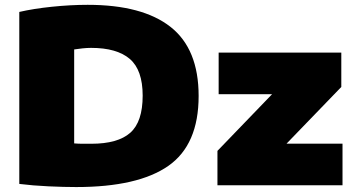

<svg xmlns="http://www.w3.org/2000/svg" viewBox="-20 -768 1469 796"><path d="M296 7.5Q245.5 7.5 180.8 4.5Q116 1.5 60 -5.5V-718.5Q118 -732 195.2 -740Q272.5 -748 343.5 -748Q570.5 -748 687 -656.5Q803.5 -565 803.5 -370Q803.5 -168 677.8 -80.2Q552 7.5 296 7.5ZM358.5 -172Q468.5 -172 520 -217.5Q571.5 -263 571.5 -371.5Q571.5 -478 518 -523.8Q464.5 -569.5 357.5 -569.5Q342 -569.5 322 -567.5Q302 -565.5 287.5 -563V-173.5Q305 -172 322.5 -172Q340 -172 358.5 -172ZM881.5 0V-142.5L1108 -377.5H886.5V-550H1395V-407.5L1168 -172.5H1400V0Z"/></svg>

Font: Encode Sans Semi Expanded Black
Style: Regular
Weight: 900
Width: 6
Designer: Multiple Designers
Foundry: Impallari Type
Version: Version 3.000; ttfautohint (v1.8.3) -l 8 -r 50 -G 200 -x 14 